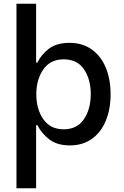

<svg xmlns="http://www.w3.org/2000/svg" viewBox="-20 -770 661 1026"><path d="M68 -750H173V-436H180Q200 -478 241 -509.5Q282 -541 352 -541Q421 -541 470.5 -505.5Q520 -470 545.5 -408Q571 -346 571 -266Q571 -187 545.5 -125Q520 -63 471 -28Q422 7 354 7Q285 7 243.5 -25Q202 -57 180 -101H173V236H68ZM174 -266Q174 -187 211.5 -133Q249 -79 320 -79Q392 -79 428.5 -133Q465 -187 465 -267Q465 -346 429 -399.5Q393 -453 320 -453Q249 -453 211.5 -399Q174 -345 174 -266Z"/></svg>

Font: Lopes Sans Medium
Style: Regular
Weight: 500
Designer: Gabriel Lam, Diego Maldonado
Foundry: TypeRant, Foresti Design
Version: Version 4.000